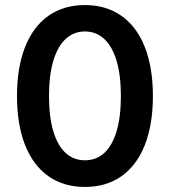

<svg xmlns="http://www.w3.org/2000/svg" viewBox="-20 -737 679 767"><path d="M47.9 -353.5Q47.9 -467.8 80.3 -549.6Q112.8 -631.3 173.8 -674.1Q234.9 -716.8 319.3 -716.8Q403.3 -716.8 464.6 -674.1Q525.9 -631.3 558.3 -549.6Q590.8 -467.8 590.8 -353.5Q590.8 -238.8 558.3 -157.2Q525.9 -75.7 465.1 -33Q404.3 9.8 319.3 9.8Q234.4 9.8 173.6 -33Q112.8 -75.7 80.3 -157.2Q47.9 -238.8 47.9 -353.5ZM462.9 -353.5Q462.9 -436.5 445.6 -494.4Q428.2 -552.2 396 -581.8Q363.8 -611.3 319.3 -611.3Q274.9 -611.3 242.7 -581.8Q210.4 -552.2 193.1 -494.4Q175.8 -436.5 175.8 -353.5Q175.8 -269.5 193.1 -212.2Q210.4 -154.8 242.4 -125.7Q274.4 -96.7 319.3 -96.7Q364.3 -96.7 396.2 -125.7Q428.2 -154.8 445.6 -212.2Q462.9 -269.5 462.9 -353.5Z"/></svg>

Font: Pretendard Std SemiBold
Style: Regular
Weight: 600
Designer: Base glyphs from Inter by Rasmus Andersson; Hangeul glyphs from Noto Sans CJK(Source Han Sans) by Jang Soo-young and Kan
Foundry: Kil Hyung-jin
Version: Version 1.309